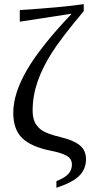

<svg xmlns="http://www.w3.org/2000/svg" viewBox="-20 -722 454 919"><path d="M391.6 40Q391.6 87.4 359.4 119.4Q327.1 151.4 250 176.8V145Q289.1 129.9 306.6 111.1Q324.2 92.3 324.2 65.9Q324.2 37.6 298.8 23.4Q273.4 9.3 223.6 -0.5Q128.4 -19.5 85.9 -61.3Q43.5 -103 43.5 -182.1Q43.5 -273.9 108.4 -386.2Q173.3 -498.5 321.3 -654.3V-656.2L74.7 -618.2V-673.8Q278.3 -687 380.9 -702.1V-668.9Q272.5 -539.6 227.5 -468.5Q182.6 -397.5 159.4 -330.1Q136.2 -262.7 136.2 -191.9Q136.2 -156.7 148.4 -133.5Q160.6 -110.4 184.8 -95.5Q209 -80.6 270.5 -65.4Q330.6 -51.3 361.1 -27.1Q391.6 -2.9 391.6 40Z"/></svg>

Font: Times New Roman
Style: Regular
Weight: 400
Designer: Steve Matteson
Foundry: Ascender Corporation
Version: Version 2.00.3